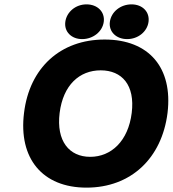

<svg xmlns="http://www.w3.org/2000/svg" viewBox="-20 -847 794 879"><path d="M747 -330C772 -537 662 -666 459 -666C257 -666 115 -537 90 -330C64 -122 174 12 376 12C579 12 721 -122 747 -330ZM253 -330C269 -458 344 -525 441 -525C538 -525 599 -458 583 -330C567 -201 489 -129 393 -129C297 -129 237 -201 253 -330ZM455 -747C461 -793 426 -827 376 -827C326 -827 285 -792 279 -747C273 -702 307 -668 356 -668C406 -668 449 -702 455 -747ZM660 -747C666 -793 632 -827 582 -827C532 -827 489 -793 483 -747C477 -702 512 -668 562 -668C612 -668 654 -702 660 -747Z"/></svg>

Font: Falling Sky
Style: ExBdObl
Weight: 400
Designer: Paul D. Hunt
Foundry: Adobe Systems Incorporated
Version: Version 1.02